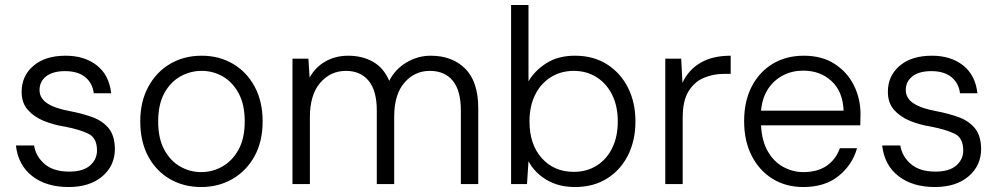

<svg xmlns="http://www.w3.org/2000/svg" viewBox="-20 -740 4018 772"><path d="M256 12Q166 12 109.5 -32Q53 -76 44 -155H117Q124 -111 159.5 -80.5Q195 -50 258 -50Q314 -50 342 -74.5Q370 -99 370 -135Q370 -185 336 -202Q302 -219 240 -231Q195 -238 156 -254Q117 -270 92 -298Q67 -326 67 -371Q67 -435 114.5 -475.5Q162 -516 244 -516Q320 -516 369.5 -477Q419 -438 427 -365H357Q352 -406 322.5 -430Q293 -454 242 -454Q192 -454 165.5 -433Q139 -412 139 -378Q139 -345 170 -324.5Q201 -304 262 -293Q309 -284 350 -269.5Q391 -255 416 -225.5Q441 -196 442 -142Q442 -74 391.5 -31Q341 12 256 12Z M789 12Q718 12 662.5 -20.5Q607 -53 575.5 -112Q544 -171 544 -252Q544 -332 576.5 -391.5Q609 -451 664.5 -483.5Q720 -516 791 -516Q861 -516 916.5 -483.5Q972 -451 1004 -391.5Q1036 -332 1036 -252Q1036 -171 1003.5 -112Q971 -53 915 -20.5Q859 12 789 12ZM789 -48Q835 -48 875 -71Q915 -94 939.5 -139Q964 -184 964 -252Q964 -320 939.5 -365Q915 -410 876 -432.5Q837 -455 791 -455Q745 -455 705 -432.5Q665 -410 640.5 -365Q616 -320 616 -252Q616 -184 640 -139Q664 -94 703.5 -71Q743 -48 789 -48Z M1156 0V-504H1220L1225 -428Q1248 -470 1288.5 -493Q1329 -516 1380 -516Q1437 -516 1480 -491.5Q1523 -467 1545 -415Q1569 -462 1614.5 -489Q1660 -516 1712 -516Q1798 -516 1850.5 -464Q1903 -412 1903 -304V0H1833V-296Q1833 -376 1800.5 -415.5Q1768 -455 1708 -455Q1647 -455 1606 -407.5Q1565 -360 1565 -271V0H1495V-296Q1495 -376 1462 -415.5Q1429 -455 1371 -455Q1309 -455 1267.5 -407Q1226 -359 1226 -268V0Z M2292 12Q2226 12 2177.5 -17Q2129 -46 2105 -92L2099 0H2035V-720H2105V-413Q2130 -456 2177 -486Q2224 -516 2292 -516Q2366 -516 2420.5 -481.5Q2475 -447 2505 -387.5Q2535 -328 2535 -252Q2535 -175 2505 -115.5Q2475 -56 2420.5 -22Q2366 12 2292 12ZM2287 -49Q2339 -49 2379 -74Q2419 -99 2441.5 -144.5Q2464 -190 2464 -252Q2464 -313 2441.5 -358.5Q2419 -404 2379 -429.5Q2339 -455 2287 -455Q2235 -455 2194.5 -429.5Q2154 -404 2131.5 -358.5Q2109 -313 2109 -252Q2109 -159 2158.5 -104Q2208 -49 2287 -49Z M2655 0V-504H2719L2724 -407Q2748 -459 2796.5 -487.5Q2845 -516 2918 -516V-443H2891Q2848 -443 2810 -427Q2772 -411 2748.5 -373Q2725 -335 2725 -267V0Z M3210 12Q3140 12 3086.5 -21Q3033 -54 3002.5 -113.5Q2972 -173 2972 -253Q2972 -333 3002.5 -392Q3033 -451 3087 -483.5Q3141 -516 3212 -516Q3285 -516 3336 -483Q3387 -450 3413.5 -396.5Q3440 -343 3440 -281Q3440 -271 3439.5 -260.5Q3439 -250 3439 -236H3040Q3043 -173 3067.5 -131Q3092 -89 3130 -68.5Q3168 -48 3210 -48Q3267 -48 3304 -73.5Q3341 -99 3357 -144H3426Q3407 -77 3352 -32.5Q3297 12 3210 12ZM3209 -456Q3166 -456 3129.5 -437.5Q3093 -419 3069 -383.5Q3045 -348 3040 -295H3372Q3369 -372 3323.5 -414Q3278 -456 3209 -456Z M3739 12Q3649 12 3592.5 -32Q3536 -76 3527 -155H3600Q3607 -111 3642.5 -80.5Q3678 -50 3741 -50Q3797 -50 3825 -74.5Q3853 -99 3853 -135Q3853 -185 3819 -202Q3785 -219 3723 -231Q3678 -238 3639 -254Q3600 -270 3575 -298Q3550 -326 3550 -371Q3550 -435 3597.5 -475.5Q3645 -516 3727 -516Q3803 -516 3852.5 -477Q3902 -438 3910 -365H3840Q3835 -406 3805.5 -430Q3776 -454 3725 -454Q3675 -454 3648.5 -433Q3622 -412 3622 -378Q3622 -345 3653 -324.5Q3684 -304 3745 -293Q3792 -284 3833 -269.5Q3874 -255 3899 -225.5Q3924 -196 3925 -142Q3925 -74 3874.5 -31Q3824 12 3739 12Z"/></svg>

Font: DM Sans Light
Style: Regular
Weight: 300
Designer: Colophon Foundry, Jonny Pinhorn
Foundry: Colophon Foundry
Version: Version 4.004; ttfautohint (v1.8.4.7-5d5b)